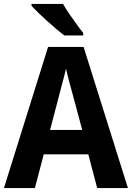

<svg xmlns="http://www.w3.org/2000/svg" viewBox="-20 -954 669 974"><path d="M473 0 428 -171H202L157 0H0L224 -716H404L629 0ZM349 -474Q341 -503 331 -540Q321 -577 315 -606Q311 -588 304 -561.5Q297 -535 290.5 -511Q284 -487 281 -474L234 -295H397ZM300 -934Q312 -912 331 -884.5Q350 -857 369 -830.5Q388 -804 402 -787V-774H306Q289 -787 266 -806.5Q243 -826 218.5 -848Q194 -870 173.5 -890Q153 -910 140 -924V-934Z"/></svg>

Font: Noto Sans Gujarati UI SemiCondensed
Style: Bold
Weight: 700
Width: 4
Designer: Jelle Bosma - Monotype Design Team, Universal Thirst
Foundry: Monotype Imaging Inc.
Version: Version 2.106; ttfautohint (v1.8.4.7-5d5b)